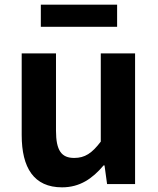

<svg xmlns="http://www.w3.org/2000/svg" viewBox="-20 -789 677 823"><path d="M246 14C322 14 376 -23 424 -80H428L439 0H559V-560H412V-182C374 -132 344 -112 298 -112C244 -112 220 -143 220 -229V-560H73V-210C73 -70 125 14 246 14ZM155 -674H482V-769H155Z"/></svg>

Font: Source Han Sans CN
Style: Bold
Weight: 700
Designer: Ryoko NISHIZUKA 西塚涼子 (kana, bopomofo & ideographs); Paul D. Hunt (Latin, Greek & Cyrillic); Sandoll Communications 산돌커뮤니
Foundry: Adobe
Version: Version 2.001;hotconv 1.0.107;makeotfexe 2.5.65593